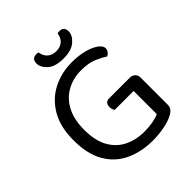

<svg xmlns="http://www.w3.org/2000/svg" viewBox="-220 -930 1079 1079"><g transform="rotate(-45 319.5 -390.5)"><path d="M570 -287V-70Q570 -52 559.5 -39.5Q549 -27 528 -17Q503 -4 459 4.5Q415 13 370 13Q277 13 205.5 -21Q134 -55 94 -125Q54 -195 54 -303Q54 -410 95.5 -480.5Q137 -551 206 -586Q275 -621 357 -621Q414 -621 457 -609Q500 -597 524 -579Q548 -561 548 -542Q548 -529 540 -518.5Q532 -508 521 -503Q494 -521 457 -536.5Q420 -552 362 -552Q299 -552 248 -524Q197 -496 167.5 -440.5Q138 -385 138 -303Q138 -217 168.5 -162.5Q199 -108 252 -82Q305 -56 371 -56Q407 -56 439 -62Q471 -68 489 -77V-261H338Q335 -266 332 -274.5Q329 -283 329 -293Q329 -310 337 -319.5Q345 -329 360 -329H527Q545 -329 557.5 -317.5Q570 -306 570 -287ZM340 -726Q372 -726 391.5 -743Q411 -760 416 -792Q420 -793 424 -793.5Q428 -794 433 -794Q449 -794 458.5 -785Q468 -776 468 -756Q468 -725 436 -696.5Q404 -668 340 -668Q274 -668 243 -696.5Q212 -725 212 -756Q212 -776 221.5 -785Q231 -794 247 -794Q252 -794 256.5 -793.5Q261 -793 264 -792Q269 -760 289 -743Q309 -726 340 -726Z"/></g></svg>

Font: Baloo Tamma 2
Style: Regular
Weight: 400
Designer: Divya Kowshik, Shuchita Grover and Ek Type
Foundry: Ek Type
Version: Version 1.700